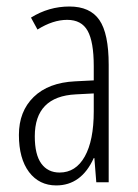

<svg xmlns="http://www.w3.org/2000/svg" viewBox="-20 -560 423 590"><path d="M75.2 -505.9Q129.9 -540 193.4 -540Q256.8 -540 285.4 -498.5Q314 -457 314 -360.8V0H275.9L270 -74.2H268.1Q230 9.8 152.8 9.8Q100.6 9.8 69.3 -31.2Q38.1 -72.8 38.1 -145.3Q38.1 -217.8 83.5 -262Q128.9 -306.2 210.9 -310.1L268.1 -313V-356.9Q268.1 -431.6 249.3 -465.3Q230.5 -499 186.5 -499Q142.6 -499 95.2 -469.2ZM86.9 -141.1Q86.9 -85 106.9 -57.4Q127 -29.8 163.1 -29.8Q212.9 -29.8 240.5 -79.1Q268.1 -128.4 268.1 -217.8V-272.9L212.9 -270Q86.9 -263.7 86.9 -141.1Z"/></svg>

Font: Open Sans Hebrew Condensed Light
Style: Regular
Weight: 300
Width: 3
Foundry: Ascender Corporation, Yanek Iontef
Version: Version 2.001;PS 002.001;hotconv 1.0.70;makeotf.lib2.5.58329